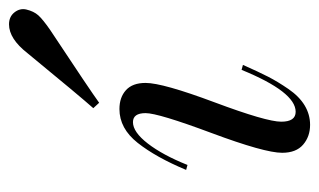

<svg xmlns="http://www.w3.org/2000/svg" viewBox="-161 -537 708 426"><g transform="rotate(-90 193.0 -324.0)"><path d="M178 -458 166 -471Q191 -499 288 -617Q320 -658 352 -658Q369 -658 378.5 -646Q388 -634 385 -620Q381 -603 372 -593Q363 -583 340 -567Q204 -477 178 -458ZM129 10Q103 10 85 -5.5Q67 -21 67 -52Q67 -91 111 -209Q155 -327 155 -355Q155 -383 135 -383Q113 -383 87.5 -350Q62 -317 40 -262L29 -265Q57 -332 89 -372.5Q121 -413 164 -413Q190 -413 206 -398.5Q222 -384 222 -355Q222 -317 179 -202Q136 -87 136 -54Q136 -22 158 -22Q202 -22 251 -142L262 -139Q247 -105 236 -83.5Q225 -62 208.5 -38Q192 -14 172 -2Q152 10 129 10Z"/></g></svg>

Font: HK Venetian
Style: Italic
Weight: 400
Italic angle: -12°
Version: Version 1.000;PS 001.000;hotconv 1.0.88;makeotf.lib2.5.64775